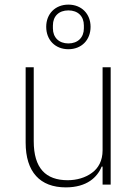

<svg xmlns="http://www.w3.org/2000/svg" viewBox="-20 -799 599 831"><path d="M424 -78H420C411 -55 394 -32 370 -16C345 1 310 12 265 12C153 12 91 -55 91 -182V-508H126V-188C126 -71 178 -19 273 -19C312 -19 350 -30 378 -51C406 -71 424 -104 424 -148V-508H459V0H424ZM276 -586C219 -586 180 -626 180 -683C180 -739 219 -779 276 -779C333 -779 372 -739 372 -683C372 -626 333 -586 276 -586ZM276 -611C317 -611 343 -637 343 -676V-689C343 -729 317 -754 276 -754C235 -754 209 -729 209 -689V-676C209 -637 235 -611 276 -611Z"/></svg>

Font: Plexus Sans ExtraLight
Style: Regular
Weight: 250
Version: Version 2.001;PS 002.001;hotconv 1.0.70;makeotf.lib2.5.58329